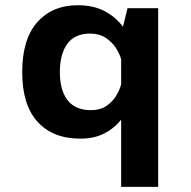

<svg xmlns="http://www.w3.org/2000/svg" viewBox="-20 -532 750 752"><path d="M294.5 11Q187 11 127 -55Q67 -121 67 -249.5Q67 -378.5 126 -445Q185 -511.5 285 -511.5Q346.5 -511.5 390.5 -488Q434.5 -464.5 461.5 -427L479.5 -500H599.5V200H454.5V-63.5Q428.5 -30 388.8 -9.5Q349 11 294.5 11ZM214.5 -249.5Q214.5 -178 245 -139.2Q275.5 -100.5 336 -100.5Q372 -100.5 396.5 -117Q421 -133.5 435.2 -157.2Q449.5 -181 454.5 -202V-299Q449.5 -320 434.2 -343.8Q419 -367.5 393.8 -384Q368.5 -400.5 333.5 -400.5Q273 -400.5 243.8 -360.5Q214.5 -320.5 214.5 -249.5Z"/></svg>

Font: League Mono SemiBold
Style: Regular
Weight: 600
Width: 6
Designer: Tyler Finck
Foundry: The League of Moveable Type / Tyler Finck
Version: Version 2.300;RELEASE